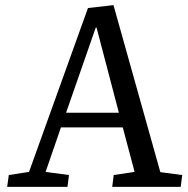

<svg xmlns="http://www.w3.org/2000/svg" viewBox="-20 -726 731 746"><path d="M420.9 -706.1 603 -57.1 688 -45.9 682.1 0H416L421.9 -45.9L502.9 -58.1L457 -231H216.8L157.2 -58.1L248 -45.9L242.2 0H7.8L14.2 -45.9L92.8 -58.1L321.8 -694.8ZM236.8 -288.1H441.9L355 -619.1H352.1Z"/></svg>

Font: Literata Book
Style: Italic
Weight: 400
Italic angle: -3°
Designer: Latin by Veronika Burian and Jose Scaglione. Greek by Irene Vlachou. Cyrillic by Vera Evstafieva
Foundry: TypeTogether
Version: Version 1.003;PS 001.003;hotconv 1.0.88;makeotf.lib2.5.64775